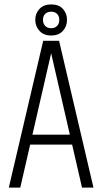

<svg xmlns="http://www.w3.org/2000/svg" viewBox="-20 -851 464 871"><path d="M199 -666H248L404 0H352ZM79 -240H335V-195H79ZM176 -666H225L72 0H20ZM140 -761Q140 -790 159 -810.5Q178 -831 212 -831Q247 -831 265.5 -810.5Q284 -790 284 -761Q284 -732 265.5 -711Q247 -690 212 -690Q178 -690 159 -711Q140 -732 140 -761ZM249 -761Q249 -778 239 -788Q229 -798 212 -798Q195 -798 185 -788Q175 -778 175 -761Q175 -744 185 -733.5Q195 -723 212 -723Q229 -723 239 -733.5Q249 -744 249 -761Z"/></svg>

Font: Khand Variable Light
Style: Regular
Weight: 300
Designer: Satya Rajpurohit
Foundry: Indian Type Foundry
Version: Version 3.000